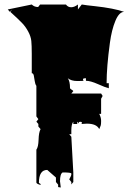

<svg xmlns="http://www.w3.org/2000/svg" viewBox="-20 -750 599 853"><path d="M152.8 62.5 160.2 67.4V71.8Q141.6 66.4 141.6 61V-85Q150.4 -96.7 151.4 -129.4Q152.3 -162.1 160.2 -176.3L150.4 -188V-199.2L141.6 -209.5L150.4 -220.7L141.6 -232.9V-368.7Q136.2 -375.5 134.3 -389.9Q132.3 -404.3 130.1 -414.6Q127.9 -424.8 121.1 -424.8V-510.7Q121.1 -548.8 119.1 -568.1Q117.2 -587.4 105.7 -609.1Q94.2 -630.9 78.1 -647.7Q62 -664.6 25.9 -697.3L34.2 -708L23.4 -697.8L14.6 -708L121.1 -730Q132.3 -718.8 149.4 -718.8L158.2 -730H272.9Q281.7 -717.8 296.1 -717.8Q310.5 -717.8 326.2 -730V-708L343.3 -730Q362.3 -726.6 400.9 -722.7Q486.3 -713.4 531.7 -697.3Q509.3 -697.3 492.7 -657.5Q476.1 -617.7 468.3 -560.1Q453.6 -452.1 453.6 -380.4H463.4V-357.9Q448.7 -361.3 415.3 -376.2Q381.8 -391.1 361.8 -391.1V-402.3Q348.6 -402.3 348.6 -398.2Q348.6 -394 351.6 -391.1Q347.2 -390.1 322.3 -390.1Q297.4 -390.1 281.2 -402.3Q291 -389.2 291 -358.9Q291 -356 298.6 -351.3Q306.2 -346.7 305.7 -345.2L296.9 -334.5H429.2L436 -323.7L429.2 -311.5V-244.1H420.9Q429.2 -228.5 429.2 -212.9Q429.2 -197.3 427.5 -192.6Q425.8 -188 423.6 -182.9Q421.4 -177.7 420.9 -176.3Q409.2 -200.7 365.7 -200.7Q360.8 -200.7 341.8 -199.2Q343.8 -201.2 343.8 -205.1Q343.8 -209 336.9 -209Q330.1 -209 330.1 -205.3Q330.1 -201.7 331.1 -200.7L323.2 -209.5V-199.2H305.7V-209.5Q296.9 -197.8 296.9 -171.4V-153.8H287.6L296.9 -142.6L305.7 16.1V58.6L296.9 69.3V58.6L287.6 46.9Q296.9 30.3 296.9 24.9V21Q296.9 16.1 258.3 16.1Q246.6 22.5 246.6 55.2Q246.6 60.5 248.3 69.3Q250 78.1 250 83Q249.5 82.5 238.3 81.1V70.3L228.5 58.6V38.6L189.9 4.9Q152.8 4.9 152.8 62.5ZM25.9 -697.3H23.4V-697.8Z"/></svg>

Font: Butcherman
Style: Regular
Weight: 400
Version: Version 001.004